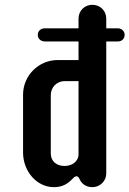

<svg xmlns="http://www.w3.org/2000/svg" viewBox="-20 -771 540 801"><path d="M423.3 -693.4C423.3 -726.1 397.9 -751 365.2 -751C333 -751 307.6 -726.1 307.6 -693.4V-652.8H166C149.9 -652.8 137.7 -641.1 137.7 -626C137.2 -609.9 149.9 -598.1 167.5 -598.1H307.6V-520.5H220.7C141.1 -520.5 76.2 -455.6 76.2 -376V-134.8C76.2 -55.7 133.8 9.8 204.6 9.8C242.2 9.8 263.2 -5.4 280.3 -22.9C286.1 -28.8 291.5 -35.6 299.3 -35.6C307.1 -35.6 310.5 -26.9 313 -21.5C316.4 -14.2 330.6 9.8 365.2 9.8C397.9 9.8 423.3 -16.1 423.3 -47.4V-598.1H472.7C487.8 -598.1 500 -609.4 500 -625.5C500 -640.6 487.8 -652.8 472.2 -652.8H423.3ZM191.9 -374.5C191.9 -406.7 216.8 -432.6 249.5 -432.6H307.6V-127.9C307.6 -97.2 280.3 -78.6 249.5 -78.6C216.8 -78.6 191.9 -97.2 191.9 -130.4Z"/></svg>

Font: Supermercado One
Style: Regular
Weight: 400
Designer: James Grieshaber
Foundry: James Grieshaber
Version: Version 1.002